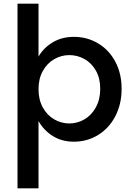

<svg xmlns="http://www.w3.org/2000/svg" viewBox="-20 -760 718 1042"><path d="M189 -453Q217 -501 266.5 -530.5Q316 -560 381 -560Q453 -560 512.5 -524.5Q572 -489 606 -425Q640 -361 640 -278Q640 -195 606 -129.5Q572 -64 512.5 -27.5Q453 9 381 9Q316 9 267 -21.5Q218 -52 189 -103V262H75V-740H189ZM524 -278Q524 -335 500.5 -376.5Q477 -418 438.5 -439.5Q400 -461 356 -461Q313 -461 274.5 -439Q236 -417 212.5 -375Q189 -333 189 -276Q189 -219 212.5 -176.5Q236 -134 274.5 -112Q313 -90 356 -90Q400 -90 438.5 -112.5Q477 -135 500.5 -178Q524 -221 524 -278Z"/></svg>

Font: Poppins Cyr Med
Style: Regular
Weight: 500
Designer: Ninad Kale (Devanagari), Jonny Pinhorn (Latin)
Foundry: Indian Type Foundry
Version: 4.004